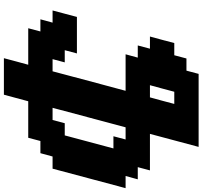

<svg xmlns="http://www.w3.org/2000/svg" viewBox="-47 -868 1040 986"><g transform="rotate(90 473.0 -375.0)"><path d="M278.8 125H466.3Q472.2 104 483.2 62.5Q494.1 21 500 0H687.5L704.1 -62.5H766.6L783.7 -125H846.2Q862.8 -187.5 896.2 -312.5Q929.7 -437.5 946.3 -500H883.8L900.9 -562.5H838.4L855 -625H667.5Q678.7 -667 700.9 -750Q723.1 -833 734.4 -875H359.4L342.8 -812.5H280.3L263.7 -750H201.2Q195.8 -729.5 184.6 -687.7Q173.3 -646 167.5 -625H230L213.4 -562.5H275.9L258.8 -500H446.3Q429.2 -437.5 396 -312.5Q362.8 -187.5 346.2 -125H283.7L300.3 -187.5H237.8L254.4 -250H66.9Q61.5 -229 50.3 -187.3Q39.1 -145.5 33.7 -125H96.2L79.1 -62.5H141.6L125 0H312.5Q306.6 21 295.4 62.5Q284.2 104 278.8 125ZM596.2 -125H533.7Q550.3 -187.5 583.7 -312.5Q617.2 -437.5 633.8 -500H696.3L679.7 -437.5H742.2Q731 -396 708.7 -312.5Q686.5 -229 675.3 -187.5H612.8ZM480 -625H417.5Q423.3 -646 434.6 -687.7Q445.8 -729.5 451.2 -750H513.7Q508.3 -729.5 497.1 -687.5Q485.8 -645.5 480 -625Z"/></g></svg>

Font: Faithful 32x
Style: SemiboldOblique
Weight: 400
Foundry: Faithful Resource Pack
Version: Version 1.0; January 27, 2023